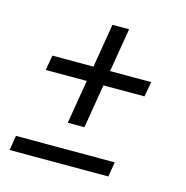

<svg xmlns="http://www.w3.org/2000/svg" viewBox="-85 -611 669 691"><g transform="rotate(15 250.0 -265.5)"><path d="M187 -149 214 -312H61L71 -368H224L251 -531H313L286 -368H439L429 -312H276L249 -149ZM10 0 19 -55H387L378 0Z"/></g></svg>

Font: Iosevka Curly Light
Style: Italic
Weight: 300
Italic angle: -9°
Monospace: yes
Designer: Belleve Invis
Foundry: Belleve Invis
Version: Version 22.1.2; ttfautohint (v1.8.4)